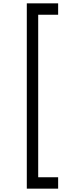

<svg xmlns="http://www.w3.org/2000/svg" viewBox="-20 -908 447 1146"><path d="M140 218V-888H327V-820H208V150H327V218Z"/></svg>

Font: Vela Sans GX ExtLt
Style: Regular
Weight: 200
Designer: Principal design: Mikhail Sharanda - project Manrope.
Design modification: Ravid Balaliev
Foundry: Mikhail Sharanda
Version: Version 1.001